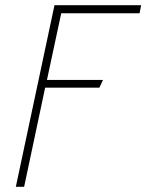

<svg xmlns="http://www.w3.org/2000/svg" viewBox="-20 -720 564 740"><path d="M524 -700H190L41 0H73L154 -382H363L377 -412H161L216 -669H518Z"/></svg>

Font: Advent Pro ExtraLight
Style: Italic
Weight: 250
Italic angle: -12°
Version: Version 3.000